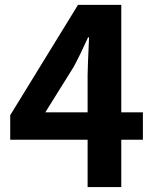

<svg xmlns="http://www.w3.org/2000/svg" viewBox="-20 -760 629 780"><path d="M164.1 -303.7H335.9V-455.1Q335.9 -479.5 341.8 -608.4H337.9Q307.6 -541 279.3 -488.3ZM560.5 -303.7V-192.4H472.7V0H335.9V-192.4H21.5V-292L296.9 -740.2H472.7V-303.7Z"/></svg>

Font: Gen Shin Gothic Bold
Style: Bold
Weight: 700
Designer: [Source Han Sans]
Ryoko NISHIZUKA  (kana & ideographs); Paul D. Hunt (Latin, Greek & Cyrillic); Wenlong ZHANG  (bopomofo
Version: Version 1.002.20150607